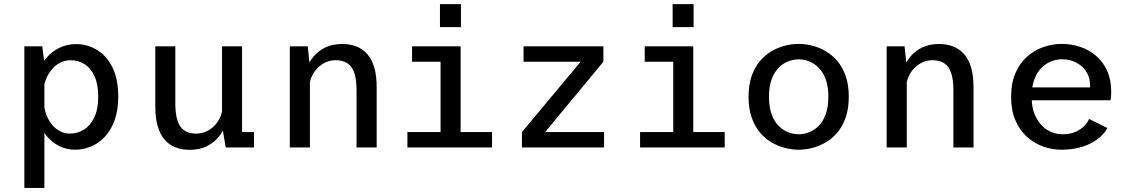

<svg xmlns="http://www.w3.org/2000/svg" viewBox="-20 -729 5590 949"><path d="M100.4 200V-500H189.1L199.4 -416.1V200ZM352.1 11Q305.4 11 269.1 -8.9Q232.8 -28.7 207.8 -60.4Q182.8 -92 170 -128.6Q157.2 -165.3 157.2 -198.6L197.6 -211.9Q200.1 -185.1 210.1 -159.4Q220.1 -133.8 236.6 -113.4Q253.2 -93 275.8 -80.9Q298.3 -68.7 326 -68.7Q363.4 -68.7 395.2 -88.6Q426.9 -108.4 446.2 -148.9Q465.4 -189.3 465.4 -251Q465.4 -313.4 446.9 -353.1Q428.3 -392.9 397.4 -412.1Q366.6 -431.3 329.6 -431.3Q301.6 -431.3 279.2 -420.1Q256.7 -408.9 239.7 -390Q222.7 -371.1 211.8 -347.7Q200.9 -324.3 196.1 -300.1L158.3 -313.3Q158.3 -345.7 171.8 -380.2Q185.2 -414.7 210.8 -444.4Q236.4 -474.1 273.3 -492.6Q310.2 -511 357.1 -511Q409.6 -511 457.1 -483.7Q504.6 -456.4 534.5 -398.8Q564.4 -341.2 564.4 -251Q564.4 -183.4 546.3 -133.8Q528.1 -84.3 497.6 -52.2Q467.1 -20.1 429.3 -4.6Q391.6 11 352.1 11Z M918.1 11.6Q879.3 11.6 847.7 -0.6Q816.1 -12.7 793.8 -38.4Q771.5 -64.1 759.6 -104.9Q747.6 -145.6 747.6 -202.4V-500H846.6V-217.7Q846.6 -164.4 857.7 -131.6Q868.8 -98.8 891.7 -83.7Q914.6 -68.6 950.2 -68.6Q975.6 -68.6 998.2 -78.6Q1020.9 -88.6 1038.8 -106.5Q1056.6 -124.4 1067.5 -147.9Q1078.4 -171.4 1080.1 -198L1108.1 -189Q1108.1 -151.6 1095.9 -115.9Q1083.7 -80.1 1059.8 -51.3Q1035.8 -22.4 1000.4 -5.4Q964.9 11.6 918.1 11.6ZM1095.9 0 1077.4 -107V-500H1176.4V-52.6L1156.9 -76.1H1235.4V0Z M1412.4 0V-500H1501.1L1511.9 -397.7V0ZM1742.4 0V-282.3Q1742.4 -335.6 1731.3 -368.4Q1720.2 -401.2 1697.3 -416.3Q1674.4 -431.4 1638.8 -431.4Q1613.4 -431.4 1590.8 -421.4Q1568.1 -411.4 1550.2 -393.5Q1532.4 -375.6 1521.5 -352.1Q1510.6 -328.6 1508.9 -302L1480.9 -311Q1480.9 -348.4 1493.1 -384.1Q1505.3 -419.9 1529.2 -448.7Q1553.2 -477.6 1588.6 -494.6Q1624.1 -511.6 1670.9 -511.6Q1710.2 -511.6 1741.6 -499.4Q1772.9 -487.3 1795.4 -461.6Q1817.9 -435.9 1829.9 -395.3Q1841.8 -354.7 1841.8 -297.6V0Z M1993.7 0V-76.1H2157.6V-423.9H2016.6V-500H2256.6V-76.1H2412V0ZM2154.6 -708.6H2258.3V-595H2154.6Z M2559.7 0V-76.1L2850.1 -423.9H2567.7V-500H2962.4V-423.9L2674.4 -76.1H2965.7V0Z M3143.7 0V-76.1H3307.6V-423.9H3166.6V-500H3406.6V-76.1H3562V0ZM3304.6 -708.6H3408.3V-595H3304.6Z M3927.6 11Q3894.5 11 3859.9 2.2Q3825.2 -6.5 3793 -25.5Q3760.8 -44.5 3735.2 -75.2Q3709.7 -106 3694.8 -149.5Q3679.9 -193 3679.9 -251Q3679.9 -308.5 3694.8 -352Q3709.7 -395.5 3735.2 -426Q3760.8 -456.5 3793 -475.5Q3825.2 -494.5 3859.9 -503.2Q3894.5 -512 3927.6 -512Q3960.6 -512 3995.3 -503.2Q4029.9 -494.5 4062.1 -475.5Q4094.4 -456.5 4119.9 -426Q4145.4 -395.5 4160.4 -352Q4175.3 -308.5 4175.3 -251Q4175.3 -193 4160.4 -149.5Q4145.4 -106 4119.9 -75.2Q4094.4 -44.5 4062.1 -25.5Q4029.9 -6.5 3995.3 2.2Q3960.6 11 3927.6 11ZM3927.6 -65.3Q3952.3 -65.3 3977.9 -74.8Q4003.6 -84.2 4025.4 -105.6Q4047.2 -126.9 4060.8 -162.8Q4074.3 -198.6 4074.3 -251Q4074.3 -302.9 4060.8 -338.3Q4047.2 -373.7 4025.4 -395.2Q4003.6 -416.7 3977.9 -426.2Q3952.3 -435.7 3927.6 -435.7Q3903.1 -435.7 3877.3 -426.2Q3851.6 -416.7 3829.8 -395.2Q3807.9 -373.7 3794.4 -338.3Q3780.9 -302.9 3780.9 -251Q3780.9 -198.6 3794.4 -162.8Q3807.9 -126.9 3829.8 -105.6Q3851.6 -84.2 3877.3 -74.8Q3903.1 -65.3 3927.6 -65.3Z M4362.4 0V-500H4451.1L4461.9 -397.7V0ZM4692.4 0V-282.3Q4692.4 -335.6 4681.3 -368.4Q4670.2 -401.2 4647.3 -416.3Q4624.4 -431.4 4588.8 -431.4Q4563.4 -431.4 4540.8 -421.4Q4518.1 -411.4 4500.2 -393.5Q4482.4 -375.6 4471.5 -352.1Q4460.6 -328.6 4458.9 -302L4430.9 -311Q4430.9 -348.4 4443.1 -384.1Q4455.3 -419.9 4479.2 -448.7Q4503.2 -477.6 4538.6 -494.6Q4574.1 -511.6 4620.9 -511.6Q4660.2 -511.6 4691.6 -499.4Q4722.9 -487.3 4745.4 -461.6Q4767.9 -435.9 4779.9 -395.3Q4791.8 -354.7 4791.8 -297.6V0Z M5226.1 11Q5180.8 11 5136.5 -4.6Q5092.3 -20.3 5056.4 -52.4Q5020.5 -84.4 4999 -133.9Q4977.6 -183.4 4977.6 -251Q4977.6 -318.6 4999.1 -368Q5020.7 -417.4 5056.9 -449.3Q5093.1 -481.2 5137.6 -496.6Q5182.1 -512 5227.9 -512Q5275.9 -512 5319.9 -497.1Q5363.9 -482.1 5398.2 -452.6Q5432.6 -423.1 5452.5 -378.5Q5472.4 -333.9 5472.4 -274.5Q5472.4 -265.2 5471.6 -253.5Q5470.9 -241.9 5469.2 -233.4H5056.3V-297.1H5368.1Q5368.1 -299.9 5368.1 -301.1Q5368.1 -302.4 5368.1 -305.1Q5368.1 -345.6 5349 -375.1Q5329.9 -404.5 5298.3 -420.3Q5266.7 -436.1 5229.3 -436.1Q5202.6 -436.1 5176 -425.8Q5149.4 -415.4 5127.5 -393.5Q5105.6 -371.5 5092.4 -336.4Q5079.1 -301.2 5079.1 -251.6Q5079.1 -190.2 5100.8 -148.8Q5122.4 -107.4 5157.1 -86.3Q5191.8 -65.3 5231.3 -65.3Q5268.6 -65.3 5295.6 -77.2Q5322.6 -89.2 5339.5 -106.8Q5356.4 -124.3 5362.7 -141.3L5453.6 -96.1Q5442.2 -74.9 5421.9 -55.7Q5401.6 -36.5 5372.8 -21.5Q5344 -6.4 5307.3 2.3Q5270.6 11 5226.1 11Z"/></svg>

Font: Trispace Thin
Style: Regular
Weight: 100
Designer: Tyler Finck
Foundry: Etcetera Type Company
Version: Version 1.210